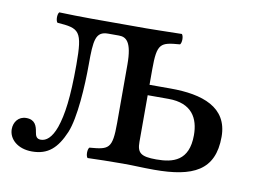

<svg xmlns="http://www.w3.org/2000/svg" viewBox="-56 -510 791 600"><g transform="rotate(10 339.0 -209.5)"><path d="M568 -126C568 -44 518 -31 465 -31C416 -31 404 -41 404 -76V-224H470C545 -224 568 -179 568 -126ZM249 -392H283C306 -392 325 -380 325 -307V-122C325 -39 314 -36 253 -31C247 -25 247 -4 253 2C286 1 321.3 0 365 0C403.6 0 423.4 2 464 2C587 2 654 -29 654 -136C654 -230 572 -257 471 -257H404V-306C404 -390 415 -393 476 -398C482 -404 482 -425 476 -431C442 -430 364 -429 364 -429H189C156 -429 117 -430 87 -431C81 -425 81 -404 87 -398C157.7 -393 168 -387 168 -279C168 -174 160 -119 146 -78C133 -42 116 -29 99 -29C86 -29 82 -37 80 -50C77 -69 71 -88 43 -88C18 -88 4 -68 4 -46C4 -15 32 12 78 12C129 12 157 -14 180 -68C200 -116 206 -218 206 -286C206 -364 209 -392 249 -392Z"/></g></svg>

Font: Libertinus Serif
Style: Regular
Weight: 400
Designer: Philipp H. Poll
Foundry: Khaled Hosny
Version: Version 6.2